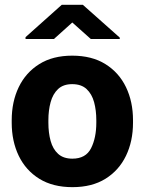

<svg xmlns="http://www.w3.org/2000/svg" viewBox="-20 -770 603 800"><path d="M28.8 -258.8V-269Q28.8 -346.2 58.1 -407Q87.4 -467.8 143.6 -502.9Q199.7 -538.1 280.8 -538.1Q362.8 -538.1 419.2 -502.9Q475.6 -467.8 504.9 -407Q534.2 -346.2 534.2 -269V-258.8Q534.2 -181.6 504.9 -120.8Q475.6 -60.1 419.4 -25.1Q363.3 9.8 281.7 9.8Q200.2 9.8 143.8 -25.1Q87.4 -60.1 58.1 -120.8Q28.8 -181.6 28.8 -258.8ZM181.6 -269V-258.8Q181.6 -216.8 190.9 -182.9Q200.2 -148.9 222.2 -128.9Q244.1 -108.9 281.7 -108.9Q337.4 -108.9 359.4 -152.3Q381.3 -195.8 381.3 -258.8V-269Q381.3 -310.1 372.1 -344.2Q362.8 -378.4 340.8 -398.9Q318.8 -419.4 280.8 -419.4Q243.7 -419.4 221.9 -398.9Q200.2 -378.4 190.9 -344.2Q181.6 -310.1 181.6 -269ZM325.2 -750 479 -613.3V-607.4H358.4L281.2 -676.3L204.6 -607.4H86.4V-615.2L237.3 -750Z"/></svg>

Font: Vazirmatn FD ExtraBold
Style: Regular
Weight: 800
Designer: Saber Rastikerdar
Foundry: Saber Rastikerdar
Version: Version 33.003